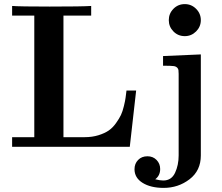

<svg xmlns="http://www.w3.org/2000/svg" viewBox="-20 -715 1082 935"><path d="M880 -695Q912 -695 935 -672Q958 -649 958 -617Q958 -585 935 -562Q912 -539 880 -539Q847 -539 824.5 -562Q802 -585 802 -617Q802 -649 824.5 -672Q847 -695 880 -695ZM635 109Q635 82 652.5 64Q670 46 698 46Q725 46 742.5 64Q760 82 760 108Q760 140 736 158Q759 164 775 164Q815 164 832.5 126.5Q850 89 850 42V-355Q850 -368 849 -374Q848 -380 843 -385.5Q838 -391 828 -393Q813 -395 774 -395V-442L958 -450V42Q958 116 903 158Q848 200 777 200Q714 200 674.5 175.5Q635 151 635 109ZM39 0V-47H147V-639H39V-686Q77 -683 222 -683Q380 -683 424 -686V-639H289V-47H392Q429 -47 459.5 -56.5Q490 -66 509.5 -79.5Q529 -93 545 -115.5Q561 -138 569 -155Q577 -172 583.5 -199Q590 -226 591.5 -239Q593 -252 596 -274H643L612 0Z"/></svg>

Font: CMU Serif
Style: Bold
Weight: 700
Version: Version 0.7.0